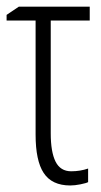

<svg xmlns="http://www.w3.org/2000/svg" viewBox="-20 -550 307 582"><path d="M133.8 -487.8V-146Q133.8 -89.4 148.4 -60.1Q163.1 -30.8 195.8 -30.8Q223.1 -30.8 247.1 -39.1V2Q242.7 4.9 223.6 8.8Q206.5 12.2 192.9 12.2Q137.2 12.2 112.3 -25.9Q87.9 -63 87.9 -142.1V-487.8H0V-504.9L37.1 -529.8H252V-487.8Z"/></svg>

Font: Germano
Style: Regular
Weight: 300
Width: 3
Foundry: Ascender Corporation
Version: Version 1.10; ttfautohint (v1.5)